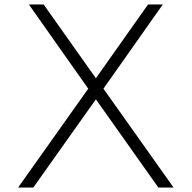

<svg xmlns="http://www.w3.org/2000/svg" viewBox="-20 -845 864 865"><path d="M61.5 0 377.5 -445.5 110 -825H176.5L412 -492.5L647 -825H713.5L446 -445.5L762 0H693.5L412 -397.5L130 0Z"/></svg>

Font: Spartan Thin Light
Style: Regular
Weight: 300
Version: Version 1.004